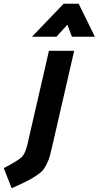

<svg xmlns="http://www.w3.org/2000/svg" viewBox="-90 -770 524 1020"><path d="M55 0 170 -500H304L189 0Q180 40 174.5 60Q169 80 157 103.5Q145 127 134 138.5Q123 150 98 166Q64 190 -28 230L-70 123Q7 83 25.5 64.5Q44 46 55 0ZM80 -575 248 -750H328L414 -575H292L268 -639L210 -575Z"/></svg>

Font: Titillium Web
Style: Bold Italic
Weight: 700
Italic angle: -13°
Version: Version 1.001;PS 57.000;hotconv 1.0.70;makeotf.lib2.5.55311